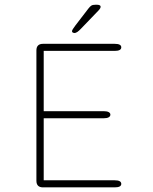

<svg xmlns="http://www.w3.org/2000/svg" viewBox="-20 -808 659 828"><path d="M503 -604Q503 -588.5 474.5 -588.5H168.5V-328.5H427.5Q441.5 -328.5 448.8 -324.5Q456 -320.5 456 -313.5Q456 -306.5 448.8 -302.2Q441.5 -298 427.5 -298H168.5V-30.5H474.5Q503 -30.5 503 -15Q503 0 474.5 0H165.5Q137 0 137 -28.5V-590.5Q137 -619 165.5 -619H474.5Q503 -619 503 -604ZM300.5 -665.5Q298.5 -665.5 294.5 -667.2Q290.5 -669 290.5 -673.5Q290.5 -679 305 -698L361.5 -771.5Q368.5 -780.5 374.2 -784Q380 -787.5 391 -787.5H399Q405 -787.5 409.5 -785.5Q414 -783.5 414 -779Q414 -772.5 405 -763L328.5 -683.5Q320.5 -675 313.5 -670.2Q306.5 -665.5 300.5 -665.5Z"/></svg>

Font: Sono Monospace ExtraLight
Style: Regular
Weight: 250
Version: Version 2.112